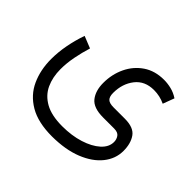

<svg xmlns="http://www.w3.org/2000/svg" viewBox="-141 -544 974 974"><g transform="rotate(45 346.5 -56.5)"><path d="M333 246.6Q232.9 246.6 170.9 210.2Q108.9 173.8 80.6 111.6Q52.2 49.3 52.2 -28.3Q52.2 -77.6 62 -129.4Q71.8 -181.2 89.4 -231.4L153.8 -205.6Q140.1 -161.6 131.1 -115.2Q122.1 -68.8 122.1 -25.4Q122.1 31.7 142.8 76.7Q163.6 121.6 210 147.5Q256.3 173.3 333 173.3Q400.9 173.3 455.8 156Q510.7 138.7 543.2 109.4Q575.7 80.1 575.7 43.9Q575.7 24.9 565.2 10Q554.7 -4.9 527.3 -4.9H448.2Q378.9 -4.9 351.8 -39.1Q324.7 -73.2 324.7 -129.4Q324.7 -191.4 349.6 -243.7Q374.5 -295.9 420.9 -327.4Q467.3 -358.9 532.2 -358.9Q557.6 -358.9 584 -352.5Q610.4 -346.2 635.7 -329.6L612.8 -268.1Q575.2 -286.1 532.7 -286.1Q467.3 -286.1 431.6 -240.5Q396 -194.8 396 -129.4Q396 -101.6 408 -90.1Q419.9 -78.6 449.7 -78.6H530.8Q594.2 -78.6 617.9 -44.9Q641.6 -11.2 641.6 42Q641.6 98.1 604.5 144.5Q567.4 190.9 498.3 218.5Q429.2 246.1 333 246.6Z"/></g></svg>

Font: Vazirmatn RD Light
Style: Regular
Weight: 300
Designer: Saber Rastikerdar
Foundry: Saber Rastikerdar
Version: Version 32.102